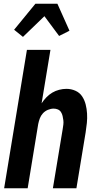

<svg xmlns="http://www.w3.org/2000/svg" viewBox="-20 -1000 540 1020"><path d="M102 -804 55 -842 168 -980H285L349 -837L342 -833L294 -809L216 -914ZM2 0 123 -735H248L201 -451Q212 -468 226.5 -483Q241 -498 258 -508Q275 -518 294.5 -523Q314 -528 333 -528Q358 -528 380.5 -518Q403 -508 416 -488.5Q429 -469 435 -445.5Q441 -422 442.5 -397Q444 -372 441.5 -347Q439 -322 435 -297L386 0H261L313 -314Q315 -326 316.5 -338Q318 -350 316.5 -361.5Q315 -373 312.5 -384Q310 -395 304 -404.5Q298 -414 287.5 -418.5Q277 -423 265 -423Q250 -423 234.5 -416.5Q219 -410 208 -398Q197 -386 191.5 -371Q186 -356 183 -341L127 0Z"/></svg>

Font: Iosevka SS18 Extrabold
Style: Italic
Weight: 800
Italic angle: -9°
Monospace: yes
Designer: Belleve Invis
Foundry: Belleve Invis
Version: Version 25.1.1; ttfautohint (v1.8.4)